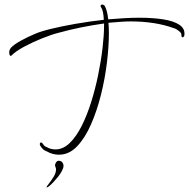

<svg xmlns="http://www.w3.org/2000/svg" viewBox="-20 -609 821 834"><path d="M236 63Q223 63 209.5 59.5Q196 56 182 48Q166 43 155 24Q153 21 153 17Q153 10 158 10Q163 10 166 16V15Q172 27 183 30Q200 40 221 40Q254 40 282.5 12.5Q311 -15 334.5 -61.5Q358 -108 376 -165.5Q394 -223 406.5 -284Q419 -345 425.5 -401Q432 -457 432 -499V-507Q382 -500 332.5 -490Q283 -480 236 -467Q204 -459 163 -442.5Q122 -426 85.5 -406.5Q49 -387 30 -368Q26 -364 23 -368.5Q20 -373 20 -380Q20 -393 28 -402Q41 -416 71 -432.5Q101 -449 130 -461Q154 -472 201 -483.5Q248 -495 308 -505.5Q368 -516 431 -523Q429 -561 421 -574Q417 -579 417 -583Q417 -589 424 -589Q431 -589 435 -583Q446 -564 450 -525Q485 -528 519.5 -530Q554 -532 586 -532Q643 -532 688.5 -525Q734 -518 759 -501.5Q784 -485 781 -457Q779 -447 773 -447Q768 -447 768 -457Q769 -465 757 -474.5Q745 -484 737 -486Q693 -502 645.5 -509Q598 -516 549 -516Q525 -516 500.5 -514Q476 -512 451 -510Q452 -500 452.5 -488.5Q453 -477 453 -465Q453 -408 444.5 -337.5Q436 -267 418.5 -197Q401 -127 375 -68Q349 -9 314.5 27Q280 63 236 63ZM182.9 205 182 204.3Q182 201.5 192.3 188.7Q202.6 175.8 212.9 159Q223.3 142.3 223.3 127Q223.3 121.4 221.1 116.9Q219 112.3 219 108.2Q219 103.3 223.7 96.3Q228.4 89.3 234.4 89.3Q245.6 89.3 250.7 96.3Q255.9 103.3 255.9 110.9Q255.9 117.2 253.7 122.4Q251.6 127.7 249 133.2Q242.2 146.5 232.3 158.7Q222.4 170.9 212.1 182Q208.7 186.2 198.3 195.6Q188 205 182.9 205Z"/></svg>

Font: Fuggles
Style: Regular
Weight: 400
Designer: Rob Leuschke
Foundry: Robert E. Leuschke
Version: Version 1.100; ttfautohint (v1.8.3)